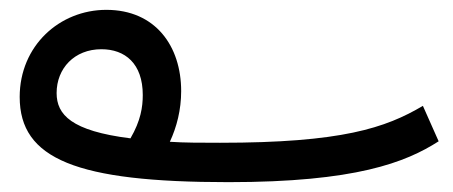

<svg xmlns="http://www.w3.org/2000/svg" viewBox="-20 -349 921 390"><path d="M444 21C702 21 804 -19 871 -62L839 -134C763 -89 674 -59 427 -59C389 -59 355 -59 325 -61C339 -91 348 -126 348 -164C348 -255 296 -329 196 -329C101 -329 20 -256 20 -152C20 -26 135 21 444 21ZM95 -160C95 -210 131 -249 186 -249C234 -249 270 -220 270 -156C270 -132 266 -104 245 -68C125 -83 95 -116 95 -160Z"/></svg>

Font: Noto Sans Arabic SemCond
Style: Regular
Weight: 400
Width: 4
Designer: Monotype Design Team, Nadine Chahine, Nizar Qandah and Khaled Hosny
Foundry: Monotype Imaging Inc.
Version: Version 2.012